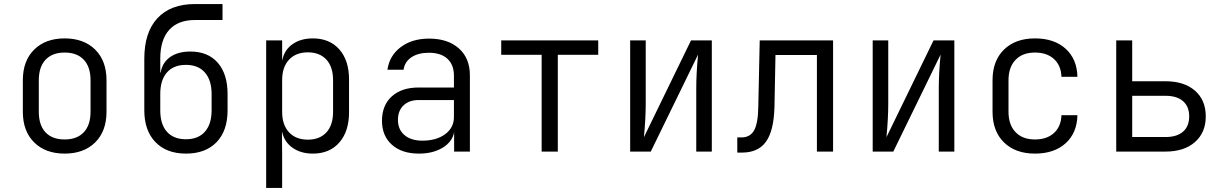

<svg xmlns="http://www.w3.org/2000/svg" viewBox="-20 -750 6040 950"><path d="M93 -197V-353Q93 -449 149 -504.5Q205 -560 300 -560Q395 -560 451 -504.5Q507 -449 507 -353V-197Q507 -101 451 -45.5Q395 10 300 10Q205 10 149 -45.5Q93 -101 93 -197ZM428 -197V-353Q428 -419 394.5 -454.5Q361 -490 300 -490Q239 -490 205.5 -454.5Q172 -419 172 -353V-197Q172 -131 205 -95.5Q238 -60 300 -60Q361 -60 394.5 -95.5Q428 -131 428 -197Z M1106 -285V-204Q1106 -103 1051.5 -46.5Q997 10 900 10Q804 10 749 -47Q694 -104 694 -204V-460Q694 -590 759 -660Q824 -730 945 -730H1081V-651H945Q861 -651 817 -602Q773 -553 773 -460V-391H775Q783 -440 821.5 -467.5Q860 -495 922 -495Q1009 -495 1057.5 -439.5Q1106 -384 1106 -285ZM1027 -285Q1027 -353 994 -391Q961 -429 900 -429Q839 -429 806 -391.5Q773 -354 773 -285V-204Q773 -135 806 -98Q839 -61 900 -61Q961 -61 994 -98.5Q1027 -136 1027 -204Z M1707 -357V-194Q1707 -100 1659 -45Q1611 10 1528 10Q1469 10 1428 -18.5Q1387 -47 1376 -97H1375L1376 15V180H1297V-550H1376V-453H1377Q1387 -503 1427.5 -531.5Q1468 -560 1528 -560Q1611 -560 1659 -505.5Q1707 -451 1707 -357ZM1628 -353Q1628 -419 1595 -455Q1562 -491 1503 -491Q1444 -491 1410 -454.5Q1376 -418 1376 -353V-197Q1376 -132 1410 -95.5Q1444 -59 1503 -59Q1562 -59 1595 -95Q1628 -131 1628 -197Z M2305 -377V0H2227V-96Q2218 -48 2170 -19Q2122 10 2053 10Q1968 10 1919 -34Q1870 -78 1870 -152Q1870 -229 1918.5 -273Q1967 -317 2051 -317H2226V-375Q2226 -430 2193.5 -459.5Q2161 -489 2102 -489Q2049 -489 2015.5 -466.5Q1982 -444 1977 -405H1897Q1907 -475 1963 -517Q2019 -559 2103 -559Q2196 -559 2250.5 -510.5Q2305 -462 2305 -377ZM2226 -171V-255H2052Q2004 -255 1976.5 -228.5Q1949 -202 1949 -157Q1949 -109 1981.5 -81.5Q2014 -54 2070 -54Q2139 -54 2182.5 -86Q2226 -118 2226 -171Z M2740 0H2660V-479H2460V-550H2940V-479H2740Z M3098 0V-550H3175V-237Q3175 -163 3166 -71L3399 -550H3502V0H3425V-313Q3425 -387 3434 -480L3200 0Z M3628 5V-70H3648Q3692 -70 3711.5 -105.5Q3731 -141 3732 -224L3739 -550H4102V0H4022V-478H3817L3812 -221Q3809 -104 3770.5 -49.5Q3732 5 3651 5Z M4298 0V-550H4375V-237Q4375 -163 4366 -71L4599 -550H4702V0H4625V-313Q4625 -387 4634 -480L4400 0Z M4891 -197V-353Q4891 -449 4947.5 -504.5Q5004 -560 5101 -560Q5196 -560 5252.5 -509Q5309 -458 5311 -370H5232Q5230 -426 5195 -458Q5160 -490 5101 -490Q5039 -490 5004.5 -453.5Q4970 -417 4970 -353V-197Q4970 -133 5004.5 -96.5Q5039 -60 5101 -60Q5160 -60 5195 -92Q5230 -124 5232 -180H5311Q5309 -92 5252.5 -41Q5196 10 5101 10Q5004 10 4947.5 -45.5Q4891 -101 4891 -197Z M5503 0V-550H5582V-348H5747Q5839 -348 5892.5 -301.5Q5946 -255 5946 -174Q5946 -94 5892.5 -47Q5839 0 5747 0ZM5747 -72Q5803 -72 5833.5 -98.5Q5864 -125 5864 -174Q5864 -223 5833.5 -249.5Q5803 -276 5747 -276H5582V-72Z"/></svg>

Font: JetBrains Mono Semi Light
Style: Regular
Weight: 350
Monospace: yes
Designer: Philipp Nurullin, Konstantin Bulenkov
Foundry: JetBrains
Version: 2.002